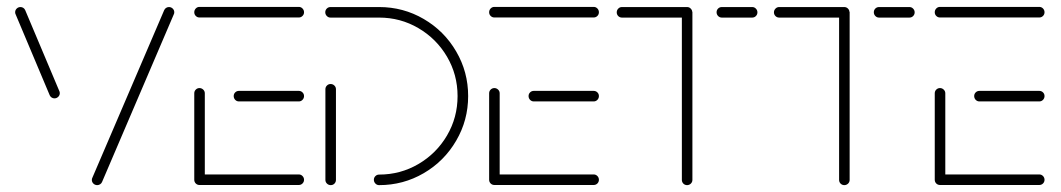

<svg xmlns="http://www.w3.org/2000/svg" viewBox="-20 -539 3089 559"><path d="M154.1 -267.8Q154.1 -261.5 149.4 -257Q144.8 -252.6 138.5 -252.6Q134.1 -252.6 130.4 -255Q126.7 -257.4 124.8 -261.5L25.6 -497Q24.1 -499.6 24.1 -503.3Q24.1 -509.6 28.7 -514.1Q33.3 -518.5 39.6 -518.5Q44.1 -518.5 47.8 -516.1Q51.5 -513.7 53.3 -509.6L152.6 -274.1Q154.1 -271.5 154.1 -267.8ZM263 0Q256.7 0 252 -4.4Q247.4 -8.9 247.4 -15.2Q247.4 -18.9 248.9 -21.5L458.1 -509.6Q460 -513.7 463.7 -516.1Q467.4 -518.5 471.9 -518.5Q478.1 -518.5 482.8 -514.1Q487.4 -509.6 487.4 -503.3Q487.4 -499.6 485.9 -497L277 -8.9Q275.2 -4.8 271.3 -2.4Q267.4 0 263 0Z M545.6 -16.3V-267.4Q545.6 -273.7 550 -278.1Q554.4 -282.6 560.7 -282.6Q567 -282.6 571.7 -278.1Q576.3 -273.7 576.3 -267.4V-16.3ZM865.2 -15.6Q865.2 -9.3 860.7 -4.8Q856.3 -0.4 850 -0.4H560.7Q554.4 -0.4 550 -4.8Q545.6 -9.3 545.6 -15.6Q545.6 -21.9 550 -26.5Q554.4 -31.1 560.7 -31.1H850Q856.3 -31.1 860.7 -26.5Q865.2 -21.9 865.2 -15.6ZM660.4 -259.3Q660.4 -265.6 664.8 -270Q669.3 -274.4 675.6 -274.4H850Q856.3 -274.4 860.7 -270Q865.2 -265.6 865.2 -259.3Q865.2 -253 860.7 -248.3Q856.3 -243.7 850 -243.7H675.6Q669.3 -243.7 664.8 -248.3Q660.4 -253 660.4 -259.3ZM545.6 -503.3Q545.6 -509.6 550 -514.3Q554.4 -518.9 560.7 -518.9H850Q856.3 -518.9 860.7 -514.3Q865.2 -509.6 865.2 -503.3Q865.2 -497 860.7 -492.6Q856.3 -488.1 850 -488.1H560.7Q554.4 -488.1 550 -492.6Q545.6 -497 545.6 -503.3Z M942.6 -294.4Q948.9 -294.4 953.5 -290Q958.1 -285.6 958.1 -279.3V-15.2Q958.1 -8.9 953.7 -4.4Q949.3 0 943 0Q936.7 0 932 -4.4Q927.4 -8.9 927.4 -15.2V-279.3Q927.4 -285.6 931.9 -290Q936.3 -294.4 942.6 -294.4ZM1068.5 -15.6Q1068.5 -21.9 1073 -26.3Q1077.4 -30.7 1083.7 -30.7Q1145.9 -30.7 1198.3 -61.5Q1250.7 -92.2 1281.5 -144.6Q1312.2 -197 1312.2 -259.3Q1312.2 -321.5 1281.5 -373.9Q1250.7 -426.3 1198.3 -457Q1145.9 -487.8 1083.7 -487.8H942.2Q935.9 -487.8 931.5 -492.4Q927 -497 927 -503.3Q927 -509.6 931.5 -514.1Q935.9 -518.5 942.2 -518.5H1083.7Q1154.1 -518.5 1213.7 -483.7Q1273.3 -448.9 1308.1 -389.3Q1343 -329.6 1343 -259.3Q1343 -188.9 1308.1 -129.3Q1273.3 -69.6 1213.7 -34.8Q1154.1 0 1083.7 0Q1077.4 0 1073 -4.6Q1068.5 -9.3 1068.5 -15.6Z M1404.1 -16.3V-267.4Q1404.1 -273.7 1408.5 -278.1Q1413 -282.6 1419.3 -282.6Q1425.6 -282.6 1430.2 -278.1Q1434.8 -273.7 1434.8 -267.4V-16.3ZM1723.7 -15.6Q1723.7 -9.3 1719.3 -4.8Q1714.8 -0.4 1708.5 -0.4H1419.3Q1413 -0.4 1408.5 -4.8Q1404.1 -9.3 1404.1 -15.6Q1404.1 -21.9 1408.5 -26.5Q1413 -31.1 1419.3 -31.1H1708.5Q1714.8 -31.1 1719.3 -26.5Q1723.7 -21.9 1723.7 -15.6ZM1518.9 -259.3Q1518.9 -265.6 1523.3 -270Q1527.8 -274.4 1534.1 -274.4H1708.5Q1714.8 -274.4 1719.3 -270Q1723.7 -265.6 1723.7 -259.3Q1723.7 -253 1719.3 -248.3Q1714.8 -243.7 1708.5 -243.7H1534.1Q1527.8 -243.7 1523.3 -248.3Q1518.9 -253 1518.9 -259.3ZM1404.1 -503.3Q1404.1 -509.6 1408.5 -514.3Q1413 -518.9 1419.3 -518.9H1708.5Q1714.8 -518.9 1719.3 -514.3Q1723.7 -509.6 1723.7 -503.3Q1723.7 -497 1719.3 -492.6Q1714.8 -488.1 1708.5 -488.1H1419.3Q1413 -488.1 1408.5 -492.6Q1404.1 -497 1404.1 -503.3Z M1995.9 -504.1V-15.2Q1995.9 -8.9 1991.3 -4.4Q1986.7 0 1980.4 0Q1974.1 0 1969.6 -4.4Q1965.2 -8.9 1965.2 -15.2V-504.1ZM1775.6 -503Q1775.6 -509.3 1780 -513.9Q1784.4 -518.5 1790.7 -518.5H1980.4Q1986.7 -518.5 1991.1 -513.9Q1995.6 -509.3 1995.6 -503Q1995.6 -496.7 1991.1 -492.2Q1986.7 -487.8 1980.4 -487.8H1790.7Q1784.4 -487.8 1780 -492.2Q1775.6 -496.7 1775.6 -503ZM2066.3 -503.3Q2066.3 -509.6 2070.7 -514.1Q2075.2 -518.5 2081.5 -518.5H2170Q2176.3 -518.5 2180.7 -513.9Q2185.2 -509.3 2185.2 -503Q2185.2 -496.7 2180.7 -492.2Q2176.3 -487.8 2170 -487.8H2081.5Q2075.2 -487.8 2070.7 -492.4Q2066.3 -497 2066.3 -503.3Z M2453.7 -504.1V-15.2Q2453.7 -8.9 2449.1 -4.4Q2444.4 0 2438.1 0Q2431.9 0 2427.4 -4.4Q2423 -8.9 2423 -15.2V-504.1ZM2233.3 -503Q2233.3 -509.3 2237.8 -513.9Q2242.2 -518.5 2248.5 -518.5H2438.1Q2444.4 -518.5 2448.9 -513.9Q2453.3 -509.3 2453.3 -503Q2453.3 -496.7 2448.9 -492.2Q2444.4 -487.8 2438.1 -487.8H2248.5Q2242.2 -487.8 2237.8 -492.2Q2233.3 -496.7 2233.3 -503ZM2524.1 -503.3Q2524.1 -509.6 2528.5 -514.1Q2533 -518.5 2539.3 -518.5H2627.8Q2634.1 -518.5 2638.5 -513.9Q2643 -509.3 2643 -503Q2643 -496.7 2638.5 -492.2Q2634.1 -487.8 2627.8 -487.8H2539.3Q2533 -487.8 2528.5 -492.4Q2524.1 -497 2524.1 -503.3Z M2701.5 -16.3V-267.4Q2701.5 -273.7 2705.9 -278.1Q2710.4 -282.6 2716.7 -282.6Q2723 -282.6 2727.6 -278.1Q2732.2 -273.7 2732.2 -267.4V-16.3ZM3021.1 -15.6Q3021.1 -9.3 3016.7 -4.8Q3012.2 -0.4 3005.9 -0.4H2716.7Q2710.4 -0.4 2705.9 -4.8Q2701.5 -9.3 2701.5 -15.6Q2701.5 -21.9 2705.9 -26.5Q2710.4 -31.1 2716.7 -31.1H3005.9Q3012.2 -31.1 3016.7 -26.5Q3021.1 -21.9 3021.1 -15.6ZM2816.3 -259.3Q2816.3 -265.6 2820.7 -270Q2825.2 -274.4 2831.5 -274.4H3005.9Q3012.2 -274.4 3016.7 -270Q3021.1 -265.6 3021.1 -259.3Q3021.1 -253 3016.7 -248.3Q3012.2 -243.7 3005.9 -243.7H2831.5Q2825.2 -243.7 2820.7 -248.3Q2816.3 -253 2816.3 -259.3ZM2701.5 -503.3Q2701.5 -509.6 2705.9 -514.3Q2710.4 -518.9 2716.7 -518.9H3005.9Q3012.2 -518.9 3016.7 -514.3Q3021.1 -509.6 3021.1 -503.3Q3021.1 -497 3016.7 -492.6Q3012.2 -488.1 3005.9 -488.1H2716.7Q2710.4 -488.1 2705.9 -492.6Q2701.5 -497 2701.5 -503.3Z"/></svg>

Font: 26F Galaxy Sans Ultra Light
Style: Regular
Weight: 200
Designer: C₂₉H₂₅N₃O₅
Version: Version 1.100